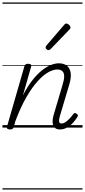

<svg xmlns="http://www.w3.org/2000/svg" viewBox="-20 -1030 686 1550"><path d="M464 15Q441 15 427.5 5.5Q414 -4 408.5 -21Q403 -38 405 -61Q407 -84 416 -112L485 -345Q498 -387 498 -414Q498 -441 484 -455Q470 -469 442 -469Q410 -469 369.5 -446.5Q329 -424 284 -374.5Q239 -325 193 -245.5Q147 -166 104 -52L91 -4Q88 6 81.5 10.5Q75 15 60 15Q48 15 40.5 10Q33 5 36 -6L177 -495Q181 -506 187 -510.5Q193 -515 206 -515Q223 -515 229 -509Q235 -503 231 -491L165 -260Q202 -332 240.5 -381Q279 -430 317 -460.5Q355 -491 390 -505Q425 -519 455 -519Q493 -519 518 -501Q543 -483 550 -444Q557 -405 538 -343L466 -102Q459 -78 457 -62.5Q455 -47 460 -40Q465 -33 476 -33Q493 -33 509.5 -44.5Q526 -56 542.5 -73.5Q559 -91 572 -109Q578 -117 583.5 -117.5Q589 -118 597 -113Q608 -106 609 -99.5Q610 -93 605 -87Q594 -67 573 -43Q552 -19 524 -2Q496 15 464 15ZM371 -625Q365 -625 356.5 -632Q348 -639 348 -646Q348 -650 349.5 -654Q351 -658 355 -663L496 -827Q501 -834 505.5 -837Q510 -840 516 -840Q522 -840 530 -835Q538 -830 543.5 -822.5Q549 -815 549 -808Q549 -803 547.5 -799.5Q546 -796 541 -792L389 -634Q379 -625 371 -625ZM0 490H646V500H0ZM0 -20H646V0H0ZM0 -505H646V-500H0ZM0 -1010H646V-1000H0Z"/></svg>

Font: Playwrite AU QLD Guides
Style: Regular
Weight: 400
Designer: Veronika Burian, José Scaglione
Foundry: TypeTogether
Version: Version 1.003